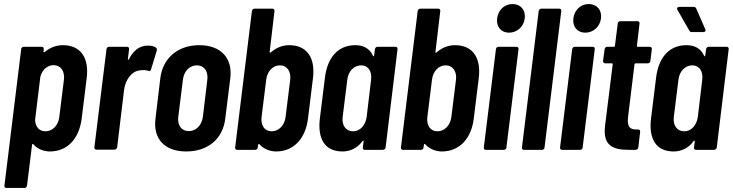

<svg xmlns="http://www.w3.org/2000/svg" viewBox="-20 -743 3633 952"><path d="M292 -519C267 -519 234 -512 204 -487C199 -482 195 -483 196 -487L197 -499C198 -506 194 -511 187 -511H98C91 -511 85 -506 85 -499L2 177C1 184 5 189 12 189H101C108 189 113 184 114 177L139 -25C139 -29 143 -31 145 -28C168 -1 202 8 227 8C313 8 372 -53 385 -155L410 -357C422 -455 381 -519 292 -519ZM297 -348 274 -163C269 -121 241 -92 205 -92C174 -92 155 -115 154 -149L180 -362C189 -397 215 -420 246 -420C281 -420 302 -390 297 -348Z M714 -517C669 -517 639 -489 619 -449C616 -445 614 -445 614 -450L620 -499C621 -506 617 -511 610 -511H521C514 -511 509 -506 508 -499L448 -13C447 -6 451 -1 458 -1H547C554 -1 560 -6 561 -13L595 -296C601 -346 632 -388 668 -393C685 -397 703 -396 715 -392C722 -389 727 -391 729 -399L757 -491C759 -497 758 -503 753 -507C744 -513 732 -517 714 -517Z M903 8C1012 8 1085 -55 1097 -155L1122 -356C1134 -453 1077 -519 968 -519C860 -519 787 -453 775 -356L751 -155C738 -55 796 8 903 8ZM916 -93C880 -93 859 -121 864 -164L887 -348C892 -390 920 -419 956 -419C992 -419 1013 -390 1008 -348L986 -164C980 -121 952 -93 916 -93Z M1414 -519C1388 -519 1355 -511 1325 -485C1320 -481 1316 -481 1317 -485L1341 -688C1342 -695 1338 -700 1331 -700H1242C1235 -700 1230 -695 1229 -688L1146 -12C1145 -5 1149 0 1156 0H1245C1252 0 1258 -5 1258 -12L1260 -25C1261 -29 1264 -31 1266 -28C1290 -1 1324 8 1349 8C1437 8 1495 -57 1507 -154L1532 -357C1544 -459 1500 -519 1414 -519ZM1419 -348 1396 -163C1391 -121 1362 -92 1327 -92C1292 -92 1272 -121 1277 -163L1300 -348C1305 -390 1333 -419 1368 -419C1402 -419 1424 -390 1419 -348Z M1839 -499 1835 -468C1834 -463 1831 -462 1829 -467C1811 -507 1776 -519 1742 -519C1656 -519 1603 -458 1591 -357L1566 -155C1554 -57 1589 8 1678 8C1710 8 1749 -4 1777 -43C1780 -47 1783 -47 1783 -42L1779 -12C1778 -5 1782 0 1789 0H1878C1885 0 1891 -5 1892 -12L1951 -499C1952 -506 1948 -511 1941 -511H1852C1845 -511 1840 -506 1839 -499ZM1731 -92C1695 -92 1674 -121 1679 -163L1702 -348C1707 -390 1735 -419 1771 -419C1805 -419 1825 -390 1820 -348L1798 -163C1792 -121 1765 -92 1731 -92Z M2236 -519C2210 -519 2177 -511 2147 -485C2142 -481 2138 -481 2139 -485L2163 -688C2164 -695 2160 -700 2153 -700H2064C2057 -700 2052 -695 2051 -688L1968 -12C1967 -5 1971 0 1978 0H2067C2074 0 2080 -5 2080 -12L2082 -25C2083 -29 2086 -31 2088 -28C2112 -1 2146 8 2171 8C2259 8 2317 -57 2329 -154L2354 -357C2366 -459 2322 -519 2236 -519ZM2241 -348 2218 -163C2213 -121 2184 -92 2149 -92C2114 -92 2094 -121 2099 -163L2122 -348C2127 -390 2155 -419 2190 -419C2224 -419 2246 -390 2241 -348Z M2504 -581C2544 -581 2577 -611 2582 -652C2587 -694 2561 -723 2521 -723C2482 -723 2450 -694 2445 -652C2440 -611 2464 -581 2504 -581ZM2389 0H2478C2485 0 2491 -5 2491 -12L2551 -499C2552 -506 2548 -511 2541 -511H2452C2445 -511 2440 -506 2439 -499L2379 -12C2378 -5 2382 0 2389 0Z M2578 0H2667C2674 0 2680 -5 2680 -12L2763 -688C2764 -695 2760 -700 2753 -700H2664C2657 -700 2652 -695 2651 -688L2568 -12C2567 -5 2571 0 2578 0Z M2882 -581C2922 -581 2955 -611 2960 -652C2965 -694 2939 -723 2899 -723C2860 -723 2828 -694 2823 -652C2818 -611 2842 -581 2882 -581ZM2767 0H2856C2863 0 2869 -5 2869 -12L2929 -499C2930 -506 2926 -511 2919 -511H2830C2823 -511 2818 -506 2817 -499L2757 -12C2756 -5 2760 0 2767 0Z M3205 -441 3212 -499C3213 -506 3209 -511 3202 -511H3142C3139 -511 3137 -513 3138 -516L3151 -626C3152 -633 3148 -638 3141 -638H3056C3049 -638 3043 -633 3043 -626L3029 -516C3029 -513 3027 -511 3024 -511H2991C2984 -511 2978 -506 2978 -499L2970 -441C2970 -434 2974 -429 2981 -429H3014C3017 -429 3018 -427 3018 -424L2980 -119C2968 -20 3020 0 3099 0H3132C3138 0 3144 -5 3145 -12L3154 -89C3155 -96 3151 -101 3144 -101H3137C3105 -100 3088 -113 3094 -162L3126 -424C3127 -427 3129 -429 3132 -429H3192C3199 -429 3204 -434 3205 -441Z M3477 -598 3432 -701C3430 -707 3424 -709 3418 -709H3349C3339 -709 3334 -702 3339 -694L3398 -591C3401 -585 3405 -584 3411 -584H3467C3476 -584 3481 -589 3477 -598ZM3481 -499 3477 -468C3476 -463 3473 -462 3471 -467C3453 -507 3418 -519 3384 -519C3298 -519 3245 -458 3233 -357L3208 -155C3196 -57 3231 8 3320 8C3352 8 3391 -4 3419 -43C3422 -47 3425 -47 3425 -42L3421 -12C3420 -5 3424 0 3431 0H3520C3527 0 3533 -5 3534 -12L3593 -499C3594 -506 3590 -511 3583 -511H3494C3487 -511 3482 -506 3481 -499ZM3373 -92C3337 -92 3316 -121 3321 -163L3344 -348C3349 -390 3377 -419 3413 -419C3447 -419 3467 -390 3462 -348L3440 -163C3434 -121 3407 -92 3373 -92Z"/></svg>

Font: Barlow Condensed SemiBold
Style: Italic
Weight: 600
Width: 3
Italic angle: -7°
Designer: Jeremy Tribby
Foundry: Tribby Type
Version: Version 1.422;hotconv 1.0.109;makeotfexe 2.5.65596